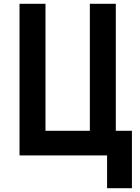

<svg xmlns="http://www.w3.org/2000/svg" viewBox="-20 -820 740 1013"><path d="M83 0H545V173H676V-130H591V-800H454V-130H220V-800H83Z"/></svg>

Font: Martian Mono Std Md
Style: Regular
Weight: 500
Monospace: yes
Designer: Roman Shamin
Foundry: Evil Martians
Version: Version 1.000